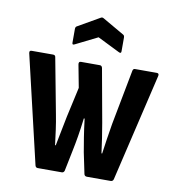

<svg xmlns="http://www.w3.org/2000/svg" viewBox="-78 -756 758 826"><g transform="rotate(10 301.0 -343.0)"><path d="M141.5 0Q132.6 0 130.1 -9.4L19.6 -480.4Q17.2 -492.3 27.6 -492.3H122.1Q132.1 -492.3 133.1 -481.4L178.2 -242.4Q184.7 -209.4 189.2 -176.2Q193.8 -142.9 197.8 -110H200.8Q207.4 -142.4 213.6 -174.9Q219.9 -207.4 226.4 -239.4L255.4 -370.4L236.7 -468.9Q234.2 -482.3 245.1 -482.3H328Q336.4 -482.3 338.9 -472.4L380.9 -239.9Q386.5 -206.9 391.5 -174.7Q396.5 -142.4 400.5 -110H403.5Q408.1 -142.9 413.1 -176.4Q418.2 -209.9 423.7 -242.4L469.3 -481.4Q470.8 -492.3 479.7 -492.3H574.8Q585.7 -492.3 583.2 -480.4L472.2 -9.4Q469.2 0 460.3 0H356.4Q346.5 0 344 -8.9L324.8 -101.2Q319.3 -132.3 314 -165.6Q308.7 -198.8 303.2 -244.7H299.7Q294.2 -198.8 288.6 -165.6Q283.1 -132.3 276.6 -101.2L257.8 -8.9Q254.8 0 246.4 0ZM206.4 -552.2Q195 -545.7 195 -557.1V-617Q195 -626.5 201 -629.4L295.7 -683.8Q302.2 -688.2 309.1 -683.8L403.4 -629.4Q409.3 -626.5 409.3 -617V-557.1Q409.3 -545.7 397.4 -552.2L301.7 -599.6Z"/></g></svg>

Font: Sofia Sans Condensed
Style: Regular
Weight: 400
Designer: Botio Nikoltchev, Ani Petrova
Foundry: lettersoup
Version: Version 4.100